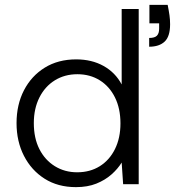

<svg xmlns="http://www.w3.org/2000/svg" viewBox="-20 -757 729 789"><path d="M292 12Q218 12 163.5 -22.5Q109 -57 78.5 -116.5Q48 -176 48 -251Q48 -327 78.5 -386Q109 -445 164 -479Q219 -513 293 -513Q357 -513 405.5 -486Q454 -459 480 -410V-720H550V0H486L480 -89Q464 -63 438 -40Q412 -17 376 -2.5Q340 12 292 12ZM297 -49Q350 -49 390 -74Q430 -99 452.5 -144.5Q475 -190 475 -250Q475 -311 452.5 -356.5Q430 -402 390 -427Q350 -452 298 -452Q246 -452 205.5 -427Q165 -402 142 -356.5Q119 -311 119 -251Q119 -189 142 -144Q165 -99 205.5 -74Q246 -49 297 -49ZM593 -565V-601Q616 -601 625 -610.5Q634 -620 634 -639V-661H594V-737H669Q674 -712 676.5 -694Q679 -676 679 -657Q679 -607 656.5 -586Q634 -565 593 -565Z"/></svg>

Font: DM Sans 18pt Light
Style: Regular
Weight: 300
Designer: Colophon Foundry, Jonny Pinhorn
Foundry: Colophon Foundry
Version: Version 4.004;gftools[0.9.30]